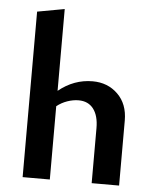

<svg xmlns="http://www.w3.org/2000/svg" viewBox="-52 -765 649 809"><g transform="rotate(5 272.5 -360.5)"><path d="M482 -275V0H366V-233Q366 -285 344 -314Q322 -343 281 -343Q258 -343 233.5 -334.5Q209 -326 189 -310V0H74V-700L189 -721V-375Q254 -428 333 -428Q397 -428 439.5 -386.5Q482 -345 482 -275Z"/></g></svg>

Font: Ysabeau Infant
Style: Bold
Weight: 700
Designer: Christian Thalmann (Catharsis Fonts)
Version: Version 0.003